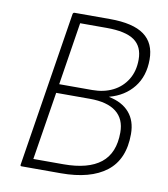

<svg xmlns="http://www.w3.org/2000/svg" viewBox="-76 -719 685 784"><g transform="rotate(10 266.5 -327.5)"><path d="M66 0Q60 0 61 -6L163 -649Q165 -655 170 -655H317Q413 -655 459 -621.5Q505 -588 505 -520Q505 -451 468.5 -405Q432 -359 369 -342V-341Q424 -330 453.5 -296Q483 -262 483 -207Q483 -102 417 -51Q351 0 229 0ZM108 -38H233Q335 -38 387 -79Q439 -120 439 -206Q439 -262 402 -291Q365 -320 293 -320H153ZM159 -357H296Q344 -357 381 -375.5Q418 -394 439.5 -429Q461 -464 461 -512Q461 -566 425 -591.5Q389 -617 310 -617H200Z"/></g></svg>

Font: Sofia Sans Semi Condensed ExtraLight
Style: Italic
Weight: 250
Italic angle: -9°
Version: Version 4.100